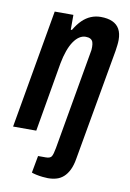

<svg xmlns="http://www.w3.org/2000/svg" viewBox="-85 -591 568 840"><g transform="rotate(10 199.0 -171.5)"><path d="M188 196Q179 196 164.5 194.5Q150 193 136 190Q122 187 115 184L129 108H163Q183 108 189 98Q195 88 200 60L276 -375Q278 -383 278.5 -389.5Q279 -396 279 -403Q279 -416 276 -424.5Q273 -433 265 -437.5Q257 -442 244 -442Q229 -442 215.5 -433Q202 -424 190.5 -407Q179 -390 170 -365Q161 -340 155 -308L102 0H-1L91 -527H174V-461H179Q195 -488 212.5 -505Q230 -522 250.5 -530.5Q271 -539 294 -539Q325 -539 346 -529.5Q367 -520 377.5 -501Q388 -482 388 -453Q388 -442 386.5 -430Q385 -418 383 -404L296 89Q291 120 281 140.5Q271 161 257 173.5Q243 186 225.5 191Q208 196 188 196Z"/></g></svg>

Font: Archivo ExtraCondensed SemiBold
Style: Italic
Weight: 600
Width: 2
Italic angle: -10°
Designer: Hector Gatti
Foundry: Omnibus-Type
Version: Version 2.001